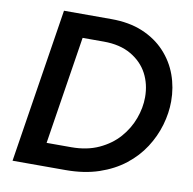

<svg xmlns="http://www.w3.org/2000/svg" viewBox="-79 -779 862 858"><g transform="rotate(10 352.5 -350.0)"><path d="M33 0 143 -700H358Q439 -700 500 -674.5Q561 -649 602.5 -604.5Q644 -560 664.5 -503.5Q685 -447 685 -384Q685 -331 669 -276Q653 -221 621 -171.5Q589 -122 540 -83.5Q491 -45 424.5 -22.5Q358 0 273 0ZM169 -105H281Q352 -105 406 -130Q460 -155 495.5 -195.5Q531 -236 549 -285Q567 -334 567 -382Q567 -441 542 -488.5Q517 -536 466.5 -565.5Q416 -595 342 -595H246Z"/></g></svg>

Font: MuseoModerno Thin Medium
Style: Italic
Weight: 500
Italic angle: -9°
Version: Version 1.003